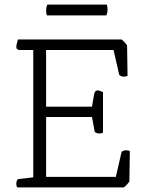

<svg xmlns="http://www.w3.org/2000/svg" viewBox="-20 -817 636 837"><path d="M520 0H55Q51 -6 51 -16Q51 -27 58 -36L125 -44V-599H67Q51 -599 51 -613Q51 -620 56 -637L58 -645H510Q524 -634 534 -619L536 -487Q530 -483 520 -483Q509 -483 500 -490L475 -599H181V-352H381L390 -405Q393 -423 407 -423Q411 -423 423 -418L429 -415V-239Q423 -235 413 -235Q402 -235 393 -242L381 -307H181V-46H485L510 -155Q519 -162 530 -162Q540 -162 546 -158L544 -26Q534 -11 520 0ZM444 -750H184Q181 -762 181 -772Q181 -784 186 -797H446Q449 -785 449 -775Q449 -763 444 -750Z"/></svg>

Font: Scope One
Style: Regular
Weight: 400
Designer: Dalton Maag Ltd
Foundry: Dalton Maag Ltd
Version: Version 1.002; ttfautohint (v1.4.1) -l 11 -r 50 -G 50 -x 14 